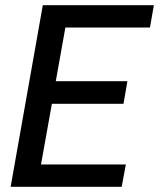

<svg xmlns="http://www.w3.org/2000/svg" viewBox="-20 -720 615 740"><path d="M21 0H449L465 -86H138L180 -320H456L471 -407H195L232 -614H558L573 -700H145Z"/></svg>

Font: Uncut Sans Medium
Style: Italic
Weight: 500
Italic angle: -10°
Designer: Kasper Nordkvist
Foundry: Uncut Type
Version: Version 1.111;FEAKit 1.0